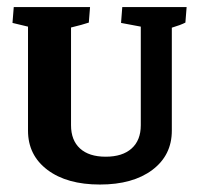

<svg xmlns="http://www.w3.org/2000/svg" viewBox="-20 -503 552 532"><path d="M57.6 -141.1V-429.2L14.6 -439.5L18.1 -483.4H229.5L226.1 -440.4Q209 -434.6 176.8 -426.8V-156.2Q176.8 -114.3 201.7 -91.6Q226.6 -68.8 272.9 -68.8Q319.3 -68.8 344.7 -91.6Q370.1 -114.3 370.1 -156.2V-429.2L315.4 -439.5L318.8 -483.4H497.1L493.7 -440.4Q480.5 -433.6 456.1 -426.3V-141.1Q456.1 -72.8 402.1 -32.2Q348.1 8.3 256.8 8.3Q165.5 8.3 111.6 -32.2Q57.6 -72.8 57.6 -141.1Z"/></svg>

Font: Markazi Text
Style: Bold
Weight: 700
Designer: Borna Izadpanah (Arabic designer), Fiona Ross (Arabic design director) and Florian Runge (Latin designer)
Foundry: Borna Izadpanah and Florian Runge
Version: Version 1.001; ttfautohint (v1.8.3)